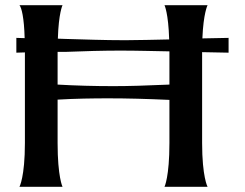

<svg xmlns="http://www.w3.org/2000/svg" viewBox="-20 -720 944 740"><path d="M221 -700H55C63 -691 73 -652 75 -573L43 -574V-517L76 -518V-169C76 -38 55 0 55 0H221C221 0 202 -38 202 -169V-336C268 -340 340 -341 397 -341C471 -341 544 -339 633 -335V-169C633 -38 614 0 614 0H780C780 0 759 -38 759 -169V-519L861 -517V-574L760 -572C764 -670 780 -700 780 -700H614C614 -700 629 -670 632 -568C573 -567 514 -565 463 -565C379 -565 305 -568 231 -570L203 -571C206 -670 221 -700 221 -700ZM202 -394V-520H231C305 -523 379 -525 443 -525C511 -525 572 -523 633 -522V-394C543 -390 475 -388 417 -388C345 -388 270 -390 202 -394Z"/></svg>

Font: Coconat Demi
Style: Regular
Weight: 400
Designer: Sara Lavazza
Foundry: Collletttivo
Version: Version 1.000;Glyphs 3.2 (3217)